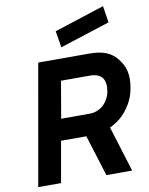

<svg xmlns="http://www.w3.org/2000/svg" viewBox="-106 -1097 914 1174"><g transform="rotate(-10 350.5 -510.5)"><path d="M322 -817.5 305 -920 616.5 -1021 632.5 -917.5ZM378 -255H221L176 0H34.5L166.5 -750H483.5Q515 -750 540.2 -746Q565.5 -742 585.8 -734.2Q606 -726.5 622.2 -714.5Q638.5 -702.5 652 -686.5Q668.5 -667 679.5 -646.2Q690.5 -625.5 695.8 -602.8Q701 -580 700.8 -554Q700.5 -528 695 -498Q686.5 -446.5 660 -401.5Q633.5 -356.5 597 -325Q565.5 -299 530 -282.5L617.5 0H457.5ZM245 -387.5H424Q447 -387.5 471.5 -397.5Q496 -407.5 514.5 -427Q529 -441.5 539 -462Q549 -482.5 552 -502Q561.5 -555 541.5 -585.5Q519.5 -616.5 463.5 -616.5H284.5Z"/></g></svg>

Font: Russisch Sans ExtraBold
Style: Italic
Weight: 800
Width: 4
Italic angle: -10°
Designer: Michael Sharanda (font) & Cristiano Sobral (main changes)
Foundry: Michael Sharanda
Version: Version 2.00;September 8, 2020;FontCreator 13.0.0.2681 64-bi